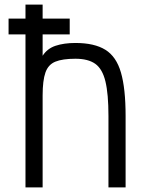

<svg xmlns="http://www.w3.org/2000/svg" viewBox="-20 -820 640 840"><path d="M17.5 -669.5V-738.5H285V-669.5ZM91.5 0V-800H166.5V-576Q186.5 -607.5 223.2 -619.8Q260 -632 310 -632Q393 -632 441 -602.2Q489 -572.5 509.2 -502.5Q529.5 -432.5 529.5 -312.5V0H454.5V-312.5Q454.5 -409.5 441.2 -464Q428 -518.5 396.8 -540.8Q365.5 -563 310 -563Q253.5 -563 222.2 -550.2Q191 -537.5 178.8 -502.8Q166.5 -468 166.5 -402.5V0Z"/></svg>

Font: Victor Mono Thin
Style: Regular
Weight: 100
Monospace: yes
Designer: Rune Bjørnerås
Version: Version 1.561;gftools[0.9.30]